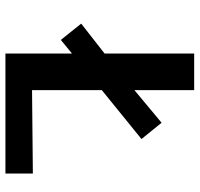

<svg xmlns="http://www.w3.org/2000/svg" viewBox="-34 -701 735 707"><g transform="rotate(90 333.5 -347.5)"><path d="M67 -279 177 -365V-695H312V-475L432 -575L492 -501L312 -355V-98L619 -101V0H177V-245L127 -204Z"/></g></svg>

Font: Coval
Style: Bold
Weight: 700
Foundry: Context Ltd
Version: Version 001.000